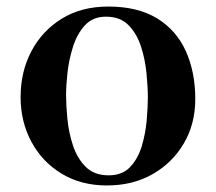

<svg xmlns="http://www.w3.org/2000/svg" viewBox="-20 -562 660 587"><path d="M432 -264Q432 -295 428 -337Q424 -379 411.5 -418.5Q399 -458 373.5 -484.5Q348 -511 304 -511Q264 -511 240 -485Q216 -459 203.5 -420Q191 -381 186.5 -341Q182 -301 182 -272Q182 -241 186 -199Q190 -157 203 -117.5Q216 -78 242 -52Q268 -26 312 -26Q354 -26 378 -51.5Q402 -77 413.5 -115.5Q425 -154 428.5 -194.5Q432 -235 432 -264ZM577 -259Q577 -183 542 -123.5Q507 -64 446.5 -29.5Q386 5 307 5Q228 5 168.5 -31Q109 -67 76 -128.5Q43 -190 43 -265Q43 -343 76 -405.5Q109 -468 169 -505Q229 -542 311 -542Q401 -542 460 -506Q519 -470 548 -406Q577 -342 577 -259Z"/></svg>

Font: l_WÎãfOS
Style: ^8Ä
Weight: 700
Designer: LiuPeng
Version: Version 1.3